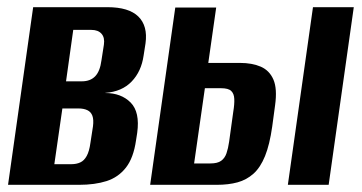

<svg xmlns="http://www.w3.org/2000/svg" viewBox="-20 -515 1008 535"><path d="M2.4 0 72.4 -495H279.3Q338.9 -495 365.5 -468.9Q392.1 -442.8 385.5 -394.3L380.2 -360.4Q373.9 -315.9 346.8 -287.8Q319.8 -259.6 273.4 -256.2V-255.8Q317.6 -255.8 344 -229.3Q370.3 -202.7 362.3 -144.7L359 -123.7Q352 -75.1 331 -48.1Q309.9 -21.1 277.2 -10.5Q244.4 0 200.3 0ZM131.4 -57.5H178.8Q193.1 -57.5 203.8 -62.5Q214.5 -67.4 221.6 -80.4Q228.8 -93.3 232 -117.2L239.1 -163.1Q241.4 -181.7 237.4 -192.5Q233.4 -203.3 223.4 -208Q213.4 -212.8 198.4 -212.8H153.8ZM164 -288.4H208.2Q231.5 -288.4 245.2 -302.4Q258.8 -316.4 262.8 -347.5L269.5 -390.5Q272.4 -410.1 262.9 -420.9Q253.4 -431.7 234.7 -431.7H184.1Z M398.4 0 468.4 -494H582.4L560.4 -339.7H648.3Q682.5 -339.7 706.7 -329.2Q730.9 -318.6 741.9 -293.2Q752.9 -267.8 746.5 -221.6L738.5 -162.3Q731.4 -112 718.5 -80.1Q705.5 -48.2 686.3 -31Q667 -13.8 641.9 -6.9Q616.7 0 583.9 0ZM520.9 -59.6H566.5Q586 -59.6 596.2 -66.9Q606.4 -74.2 611.1 -87.9Q615.8 -101.5 618.4 -119.9L630.1 -204.4Q633.5 -224.9 632.8 -239.4Q632.2 -254 624.2 -261.6Q616.3 -269.2 595.9 -269.2H550.9ZM782.1 0 852.1 -495H965.8L895.8 0Z"/></svg>

Font: Alumni Sans SC Thin
Style: Italic
Weight: 100
Italic angle: -8°
Designer: Robert E. Leuschke
Foundry: Robert E. Leuschke
Version: Version 1.016